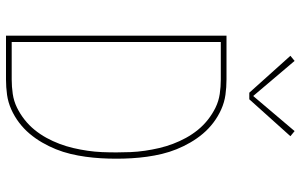

<svg xmlns="http://www.w3.org/2000/svg" viewBox="-201 -801 1002 640"><g transform="rotate(90 300.0 -481.0)"><path d="M99 0V-735H245Q271 -735 296 -731.5Q321 -728 344.5 -717.5Q368 -707 388.5 -691.5Q409 -676 425.5 -656.5Q442 -637 455 -614.5Q468 -592 477.5 -568.5Q487 -545 493 -520Q499 -495 502.5 -469.5Q506 -444 507.5 -418.5Q509 -393 509 -368Q509 -342 507.5 -316.5Q506 -291 502.5 -265.5Q499 -240 493 -215Q487 -190 477.5 -166.5Q468 -143 455 -120.5Q442 -98 425.5 -78.5Q409 -59 388.5 -43.5Q368 -28 344.5 -17.5Q321 -7 296 -3.5Q271 0 245 0ZM120 -19H245Q269 -19 293 -22.5Q317 -26 338.5 -36.5Q360 -47 379 -62Q398 -77 413 -95.5Q428 -114 439.5 -135Q451 -156 459.5 -178.5Q468 -201 473.5 -224.5Q479 -248 482.5 -272Q486 -296 487 -320Q488 -344 488 -368Q488 -391 487 -415Q486 -439 482.5 -463Q479 -487 473.5 -510.5Q468 -534 459.5 -556.5Q451 -579 439.5 -600Q428 -621 413 -639.5Q398 -658 379 -673Q360 -688 338.5 -698.5Q317 -709 293 -712.5Q269 -716 245 -716H120ZM289 -811 166 -948 183 -962 300 -824 417 -962 434 -948 311 -811Z"/></g></svg>

Font: Iosevka SS04 Thin Extended
Style: Regular
Weight: 100
Width: 7
Monospace: yes
Designer: Belleve Invis
Foundry: Belleve Invis
Version: Version 19.0.0; ttfautohint (v1.8.4)